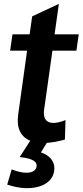

<svg xmlns="http://www.w3.org/2000/svg" viewBox="-20 -720 424 985"><path d="M313 -4 316 -104C239 -73 198 -92 206 -155L249 -460H372L384 -544H260L282 -700L145 -636L132 -544H44L32 -460H119L73 -130C64 -64 86 -18 135 2L81 86C134 91 168 104 168 129C168 168 114 179 40 149L17 227C145 271 259 233 259 143C259 107 235 77 190 62L220 13C248 11 278 6 313 -4Z"/></svg>

Font: Ronzino Bold
Style: Italic
Weight: 700
Italic angle: -8°
Designer: Nunzio Mazzaferro
Foundry: Collletttivo
Version: Version 1.000;Glyphs 3.3 (3337)